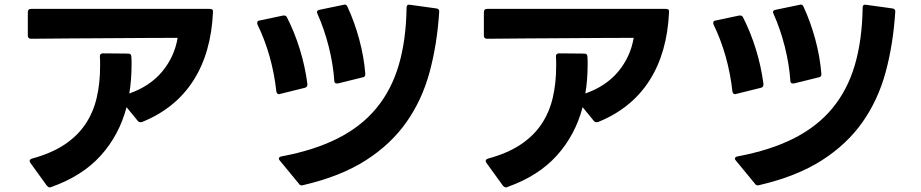

<svg xmlns="http://www.w3.org/2000/svg" viewBox="-20 -778 4040 842"><path d="M199 44Q193 44 186 37L113 -64Q110 -69 110 -72Q110 -80 122 -83Q206 -106 263 -144Q320 -182 354.5 -233.5Q389 -285 404 -349Q419 -413 419 -487Q419 -498 419 -508.5Q419 -519 418 -531Q418 -544 432 -544L542 -543Q556 -543 556 -530Q557 -521 557 -512.5Q557 -504 557 -496Q557 -427 547 -368Q638 -400 691.5 -464.5Q745 -529 759 -612Q694 -612 618 -611.5Q542 -611 459.5 -610.5Q377 -610 290 -609.5Q203 -609 116 -608Q102 -608 102 -622V-725Q102 -739 116 -739H900Q916 -739 914 -725Q906 -546 827.5 -424Q749 -302 603 -243Q600 -242 596 -242Q589 -242 584 -248L535 -308Q503 -186 422 -96Q341 -6 205 42Q201 44 199 44Z M1304 35Q1295 35 1291 28L1207 -74Q1203 -78 1203 -82Q1203 -90 1214 -92Q1358 -119 1461 -171Q1564 -223 1630.5 -303.5Q1697 -384 1729 -493.5Q1761 -603 1763 -744Q1763 -760 1778 -757L1894 -741Q1908 -739 1906 -725Q1897 -584 1864 -462Q1831 -340 1762.5 -242.5Q1694 -145 1583.5 -74.5Q1473 -4 1309 34Q1307 35 1304 35ZM1204 -365Q1194 -365 1192 -377Q1174 -537 1109 -671Q1108 -673 1108 -678Q1108 -687 1118 -688L1222 -710H1226Q1235 -710 1239 -701Q1272 -636 1295 -561.5Q1318 -487 1328 -410V-407Q1328 -396 1317 -393L1208 -366Q1207 -365 1204 -365ZM1457 -412Q1446 -412 1446 -424Q1441 -497 1421.5 -574Q1402 -651 1372 -718Q1370 -722 1370 -725Q1370 -733 1381 -735L1487 -757L1491 -758H1492Q1500 -758 1504 -748Q1535 -681 1555.5 -605Q1576 -529 1582 -455V-453Q1582 -440 1571 -439L1462 -412Z M2199 44Q2193 44 2186 37L2113 -64Q2110 -69 2110 -72Q2110 -80 2122 -83Q2206 -106 2263 -144Q2320 -182 2354.5 -233.5Q2389 -285 2404 -349Q2419 -413 2419 -487Q2419 -498 2419 -508.5Q2419 -519 2418 -531Q2418 -544 2432 -544L2542 -543Q2556 -543 2556 -530Q2557 -521 2557 -512.5Q2557 -504 2557 -496Q2557 -427 2547 -368Q2638 -400 2691.5 -464.5Q2745 -529 2759 -612Q2694 -612 2618 -611.5Q2542 -611 2459.5 -610.5Q2377 -610 2290 -609.5Q2203 -609 2116 -608Q2102 -608 2102 -622V-725Q2102 -739 2116 -739H2900Q2916 -739 2914 -725Q2906 -546 2827.5 -424Q2749 -302 2603 -243Q2600 -242 2596 -242Q2589 -242 2584 -248L2535 -308Q2503 -186 2422 -96Q2341 -6 2205 42Q2201 44 2199 44Z M3304 35Q3295 35 3291 28L3207 -74Q3203 -78 3203 -82Q3203 -90 3214 -92Q3358 -119 3461 -171Q3564 -223 3630.5 -303.5Q3697 -384 3729 -493.5Q3761 -603 3763 -744Q3763 -760 3778 -757L3894 -741Q3908 -739 3906 -725Q3897 -584 3864 -462Q3831 -340 3762.5 -242.5Q3694 -145 3583.5 -74.5Q3473 -4 3309 34Q3307 35 3304 35ZM3204 -365Q3194 -365 3192 -377Q3174 -537 3109 -671Q3108 -673 3108 -678Q3108 -687 3118 -688L3222 -710H3226Q3235 -710 3239 -701Q3272 -636 3295 -561.5Q3318 -487 3328 -410V-407Q3328 -396 3317 -393L3208 -366Q3207 -365 3204 -365ZM3457 -412Q3446 -412 3446 -424Q3441 -497 3421.5 -574Q3402 -651 3372 -718Q3370 -722 3370 -725Q3370 -733 3381 -735L3487 -757L3491 -758H3492Q3500 -758 3504 -748Q3535 -681 3555.5 -605Q3576 -529 3582 -455V-453Q3582 -440 3571 -439L3462 -412Z"/></svg>

Font: LINE Seed JP_TTF Bold
Style: Regular
Weight: 700
Designer: LINE & Fontrix & Fontworks
Version: Version 1.009